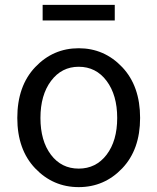

<svg xmlns="http://www.w3.org/2000/svg" viewBox="-20 -755 646 788"><path d="M51 -271Q51 -402 124.5 -479.5Q198 -557 303 -557Q408 -557 481.5 -479.5Q555 -402 555 -271Q555 -141 481.5 -64Q408 13 303 13Q198 13 124.5 -64Q51 -141 51 -271ZM303 -481Q233 -481 189.5 -423Q146 -365 146 -271Q146 -177 189 -120Q232 -63 303 -63Q374 -63 417.5 -120Q461 -177 461 -271Q461 -365 417.5 -423Q374 -481 303 -481ZM155 -671V-735H451V-671Z"/></svg>

Font: Noto Sans SC
Style: Regular
Weight: 400
Designer: Ryoko NISHIZUKA  (kana, bopomofo & ideographs); Paul D. Hunt (Latin, Greek & Cyrillic); Sandoll Communications , Soo-you
Foundry: Adobe
Version: Version 2.002;hotconv 1.0.116;makeotfexe 2.5.65601